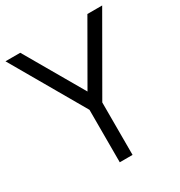

<svg xmlns="http://www.w3.org/2000/svg" viewBox="-170 -838 896 956"><g transform="rotate(-30 278.0 -360.0)"><path d="M315 0V-301.5L556 -720H471L278.5 -385.5L85 -720H0L241.5 -301.5V0Z"/></g></svg>

Font: Vela Sans
Style: Regular
Weight: 400
Designer: Principal design: Mikhail Sharanda - project Manrope.
Design modification: Ravid Balaliev
Foundry: Mikhail Sharanda
Version: Version 1.001